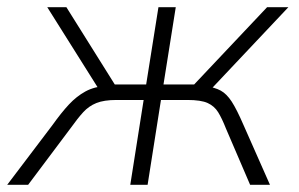

<svg xmlns="http://www.w3.org/2000/svg" viewBox="-38 -512 829 532"><path d="M-18 0 107 -165Q132 -200 153 -222.5Q174 -245 198.5 -258.5Q223 -272 260 -275L237 -263L93 -492H146L280 -278H367L401 -492H449L415 -278H500L702 -492H761L545 -263L529 -274Q557 -270 573.5 -261Q590 -252 604 -230.5Q618 -209 637 -165L710 0H655L588 -156Q577 -184 566.5 -201Q556 -218 537.5 -226.5Q519 -235 481 -235H408L371 0H323L360 -235H285Q250 -235 229 -226.5Q208 -218 192.5 -201Q177 -184 157 -156L40 0Z"/></svg>

Font: Nunito Sans 7pt SemiCondensed ExtraLight
Style: Italic
Weight: 250
Width: 4
Italic angle: -9°
Designer: Vernon Adams
Foundry: Vernon Adams
Version: Version 3.101;gftools[0.9.27]